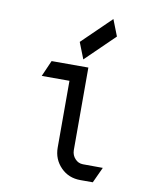

<svg xmlns="http://www.w3.org/2000/svg" viewBox="-87 -853 736 919"><g transform="rotate(10 281.0 -393.5)"><path d="M249.5 -650.9 389.2 -786.6 420.4 -707 280.8 -571.3ZM427.7 0Q397.5 0 367.2 0Q310.1 0 272.5 -38.1Q233.4 -77.6 233.4 -134.8V-135.3V-459H98.6L132.8 -537.1H311.5V-135.3Q312 -110.8 328.1 -93.8Q343.3 -77.1 366 -76.7Q388.7 -76.2 462.9 -76.2Z"/></g></svg>

Font: NovaMono
Style: Regular
Weight: 400
Monospace: yes
Version: Version 1.2